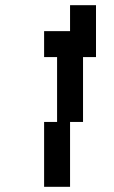

<svg xmlns="http://www.w3.org/2000/svg" viewBox="-20 -720 440 740"><path d="M150 -600V-500H200V-250H150V0H250V-250H300V-500H350V-700H250V-600Z"/></svg>

Font: LS-VG5000 Shifted
Style: Regular
Weight: 400
Designer: Justin Bihan, 2021
Foundry: Justin Bihan, 2021
Version: Version 1.000;Glyphs 3.1.2 (3151)